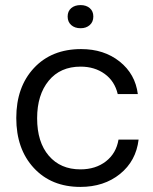

<svg xmlns="http://www.w3.org/2000/svg" viewBox="-20 -726 602 755"><path d="M296 9Q182 9 113 -65.5Q44 -140 44 -262Q44 -384 113.5 -458.5Q183 -533 299 -533Q389 -533 450.5 -484Q512 -435 522 -356H443Q431 -407 391.5 -435.5Q352 -464 297 -464Q217 -464 171.5 -408.5Q126 -353 126 -261Q126 -167 172 -113.5Q218 -60 296 -60Q356 -60 396.5 -91.5Q437 -123 446 -177H525Q515 -93 452 -42Q389 9 296 9ZM297 -615Q274 -615 260 -627.5Q246 -640 246 -661Q246 -682 260 -694Q274 -706 297 -706Q319 -706 333 -694Q347 -682 347 -661Q347 -640 333 -627.5Q319 -615 297 -615Z"/></svg>

Font: Mona Sans
Style: Regular
Weight: 400
Designer: Deni Anggara
Foundry: GitHub
Version: Version 2.000;Glyphs 3.2.3 (3260)